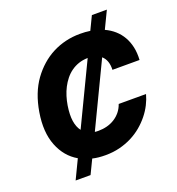

<svg xmlns="http://www.w3.org/2000/svg" viewBox="-159 -948 1076 1168"><g transform="rotate(-20 379.5 -364.0)"><path d="M64.6 -373.9Q84.2 -492.9 142 -573.2Q170.5 -612.6 205.3 -643.3Q240.1 -674 280.4 -694.8Q320.7 -715.6 365.6 -726.4Q410.5 -737.2 459.5 -737.2Q476.9 -737.2 493.1 -736.2Q509.2 -735.1 525.2 -732.6L567.1 -819.6H664.1L610.4 -708.1Q644.5 -692.5 671 -669Q697.4 -645.6 715 -614.9Q732.6 -584.2 740.8 -546.3Q748.9 -508.5 746.1 -463.8H570.7Q573.5 -525.6 538 -556.8L340.9 -145.6Q346.6 -144.9 352.5 -144.5Q358.3 -144.2 364.3 -144.2Q393.1 -144.2 419.7 -151.1Q446.4 -158 468.9 -172.1Q491.5 -186.1 508.7 -207Q525.9 -228 535.5 -255.7H712.4Q703.8 -223.7 687.7 -191.6Q671.5 -159.4 647.9 -130Q624.3 -100.5 593.9 -74.9Q563.6 -49.4 526.6 -30.5Q489.7 -11.7 446.7 -0.9Q403.8 9.9 354.8 9.9Q306.5 9.9 270.6 1.1L226.6 92.3H130L188.9 -30.5Q114 -73.5 79.2 -161.2Q44 -250 64.6 -373.9ZM263.8 -187.1 453.8 -583.1Q421.5 -582.4 394.5 -573.2Q367.5 -563.9 345.3 -547.9Q323.2 -532 305.8 -510.3Q288.4 -488.6 275.4 -463.4Q262.4 -438.2 253.7 -410.2Q245 -382.1 240.4 -353.3Q231.2 -294.7 237.4 -253.9Q243.6 -213.1 263.8 -187.1Z"/></g></svg>

Font: Inter P Extra Bold
Style: Italic
Weight: 800
Italic angle: 9.39999°
Designer: Rasmus Andersson
Foundry: rsms
Version: Version 3.018;git-588b23468